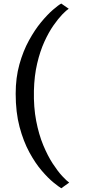

<svg xmlns="http://www.w3.org/2000/svg" viewBox="-20 -848 468 1053"><path d="M66 -334Q66 -422 86.5 -495.2Q107 -568.5 138.8 -626.2Q170.5 -684 205.2 -726Q240 -768 270 -794Q300 -820 316 -828.5L357 -800Q344 -792 321.8 -769Q299.5 -746 273.2 -708.5Q247 -671 223.2 -618.8Q199.5 -566.5 183.8 -499.5Q168 -432.5 166 -350.5Q164 -259.5 178.5 -184.8Q193 -110 217.2 -51.8Q241.5 6.5 269 48.8Q296.5 91 320.8 117.2Q345 143.5 359.5 153.5L316 184.5Q302.5 176.5 273.2 152.8Q244 129 208.8 88Q173.5 47 141 -12.8Q108.5 -72.5 87.2 -152.2Q66 -232 66 -334Z"/></svg>

Font: Merriweather 24pt
Style: Regular
Weight: 400
Designer: Eben Sorkin
Foundry: Eben Sorkin
Version: Version 2.100